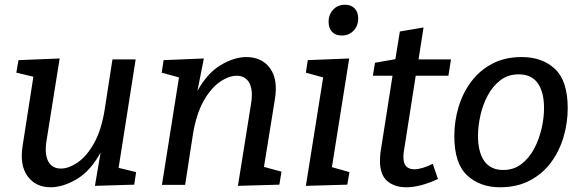

<svg xmlns="http://www.w3.org/2000/svg" viewBox="-20 -781 2457 811"><path d="M196 10Q132 11 97 -36Q62 -83 76 -168L121 -457L49 -474L58 -527L232 -534L177 -190Q167 -131 183.5 -100Q200 -69 237 -69Q271 -69 309 -95.5Q347 -122 377.5 -176.5Q408 -231 422 -317L455 -530H553L481 -72L555 -54L547 -1L381 4L405 -137Q363 -60 306 -25.5Q249 9 196 10Z M985 4 1040 -340Q1050 -399 1033.5 -430Q1017 -461 980 -461Q946 -461 908 -434.5Q870 -408 839.5 -353.5Q809 -299 795 -214L762 0H664L736 -454L663 -474L671 -527L841 -534L814 -397Q856 -473 913 -506.5Q970 -540 1020 -540Q1086 -540 1120.5 -493Q1155 -446 1141 -361L1095 -76L1169 -56L1160 -1Z M1272 4 1345 -454 1272 -474 1280 -527 1455 -534 1382 -75 1456 -54 1447 -1ZM1424 -631Q1397 -631 1382.5 -646.5Q1368 -662 1368 -689Q1368 -720 1387.5 -740.5Q1407 -761 1437 -761Q1463 -761 1478 -745.5Q1493 -730 1493 -703Q1493 -672 1473.5 -651.5Q1454 -631 1424 -631Z M1830 -25Q1755 10 1696 10Q1646 10 1615.5 -16.5Q1585 -43 1585 -101Q1585 -117 1587 -136L1638 -461H1555L1564 -516L1650 -531L1669 -648L1769 -665L1748 -530H1885L1874 -461H1736L1686 -142Q1685 -138 1684.5 -131.5Q1684 -125 1684 -118Q1684 -90 1696 -78Q1708 -66 1730 -66Q1746 -66 1766 -72Q1786 -78 1808 -89Z M2184 -540Q2271 -540 2324.5 -489.5Q2378 -439 2378 -324Q2378 -262 2360.5 -202.5Q2343 -143 2307.5 -95Q2272 -47 2218 -18.5Q2164 10 2092 10Q2007 10 1953 -40.5Q1899 -91 1899 -206Q1899 -268 1916.5 -327.5Q1934 -387 1969.5 -435Q2005 -483 2058.5 -511.5Q2112 -540 2184 -540ZM2171 -467Q2126 -467 2093.5 -442Q2061 -417 2040 -377.5Q2019 -338 2009 -292.5Q1999 -247 1999 -207Q1999 -139 2025.5 -101Q2052 -63 2106 -63Q2150 -63 2182.5 -88Q2215 -113 2236 -152.5Q2257 -192 2267.5 -237.5Q2278 -283 2278 -324Q2278 -392 2251.5 -429.5Q2225 -467 2171 -467Z"/></svg>

Font: Bitter Medium
Style: Italic
Weight: 500
Italic angle: -9°
Designer: Sol Matas, and Bitter project Authors
Foundry: Sol Matas
Version: Version 2.001